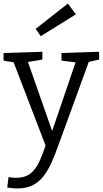

<svg xmlns="http://www.w3.org/2000/svg" viewBox="-26 -824 579 1083"><path d="M15 234 22 175Q34 177 44.5 178Q55 179 64 179Q113 179 143.5 156.5Q174 134 195 89Q216 44 238 -23L235 7L48 -480L59 -471L-6 -482V-525L213 -532V-488L123 -473L129 -482L278 -57L260 -61L403 -480L409 -471L321 -482V-525L533 -532V-488L463 -472L477 -481L301 2Q283 52 263.5 95Q244 138 219 170.5Q194 203 158 221Q122 239 71 239Q48 239 15 234ZM204 -620 175 -661 357 -804 402 -743Z"/></svg>

Font: Pack4
Style: Regular
Weight: 400
Version: Version 2.002